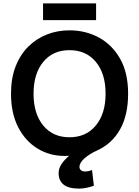

<svg xmlns="http://www.w3.org/2000/svg" viewBox="-20 -900 820 1133"><path d="M547 -781V-880H234V-781ZM45 -347Q45 -232 87 -150Q129 -68 200.5 -24Q272 20 359 20Q364 20 372.5 20Q381 20 388 19Q361 42 343.5 67.5Q326 93 326 122Q326 166 355.5 189.5Q385 213 448 213Q468 213 491.5 208Q515 203 534 196L523 103Q512 108 501.5 110Q491 112 483 112Q468 112 458.5 105Q449 98 449 85Q449 60 479.5 33.5Q510 7 553 -12Q641 -52 688.5 -136.5Q736 -221 736 -347Q736 -470 689 -553Q642 -636 563.5 -678.5Q485 -721 390 -721Q320 -721 258 -697Q196 -673 148 -626Q100 -579 72.5 -509Q45 -439 45 -347ZM178 -347Q178 -465 235 -534.5Q292 -604 390 -604Q488 -604 545.5 -535Q603 -466 603 -347Q603 -229 545.5 -159.5Q488 -90 390 -90Q292 -90 235 -159.5Q178 -229 178 -347Z"/></svg>

Font: Repo DemiBold
Style: Regular
Weight: 600
Designer: Stefan Peev
Foundry: Context Ltd
Version: Version 1.502